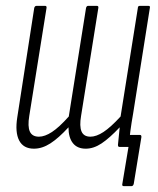

<svg xmlns="http://www.w3.org/2000/svg" viewBox="-20 -502 540 656"><path d="M403 134Q396 134 398 126L419 0H390L424 -41H458Q464 -41 463 -33L437 126Q435 134 429 134ZM96 6Q60 6 45.5 -22Q31 -50 39 -101L97 -475Q99 -482 105 -482H134Q140 -482 139 -475L80 -106Q74 -70 82 -52.5Q90 -35 113 -35Q133 -35 157.5 -51Q182 -67 215 -104L274 -475Q276 -482 281 -482H311Q317 -482 316 -475L257 -106Q251 -71 258.5 -53Q266 -35 289 -35Q309 -35 333.5 -51Q358 -67 392 -104L451 -475Q451 -482 458 -482H487Q494 -482 492 -475L435 -115Q429 -81 425.5 -54.5Q422 -28 421 -8Q421 0 414 0H388Q383 0 383 -7Q384 -21 386 -37Q388 -53 389 -67Q354 -30 327 -12Q300 6 273 6Q244 6 229 -13Q214 -32 214 -67Q180 -30 152 -12Q124 6 96 6Z"/></svg>

Font: Sofia Sans Extra Condensed Light
Style: Italic
Weight: 300
Italic angle: -9°
Version: Version 4.100